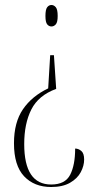

<svg xmlns="http://www.w3.org/2000/svg" viewBox="-20 -560 395 769"><path d="M205 -204Q134 -178 105.5 -121.5Q77 -65 77 17Q77 179 185 179Q241 179 261 140Q281 101 281 35Q294 35 305.5 44.5Q317 54 317 79Q317 104 303.5 129.5Q290 155 260.5 172Q231 189 185 189Q117 189 76.5 146Q36 103 36 14Q36 -70 72 -122.5Q108 -175 173 -206L181 -339H196ZM186 -540Q196 -540 203.5 -531Q211 -522 211 -496Q211 -471 203.5 -462.5Q196 -454 186 -454Q176 -454 169 -462.5Q162 -471 162 -496Q162 -522 169 -531Q176 -540 186 -540Z"/></svg>

Font: Noto Serif Display ExtraCondensed ExtraLight
Style: Regular
Weight: 200
Width: 2
Designer: Monotype Design Team
Foundry: Monotype Imaging Inc.
Version: Version 2.009